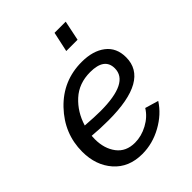

<svg xmlns="http://www.w3.org/2000/svg" viewBox="-211 -840 961 961"><g transform="rotate(-45 269.5 -360.0)"><path d="M425 -730 403 -624H323L346 -730ZM228 -229Q168 -229 113 -234Q112 -226 112 -211Q112 -144 145.5 -100Q179 -56 242 -56Q288 -56 332.5 -80Q377 -104 401 -143L472 -122Q435 -64 368 -27Q301 10 228 10Q133 10 78 -52.5Q23 -115 23 -211Q23 -339 114.5 -435Q206 -531 339 -531Q418 -531 465.5 -494.5Q513 -458 513 -390Q513 -229 228 -229ZM333 -465Q253 -465 200 -416.5Q147 -368 125 -295Q192 -290 231 -290Q434 -290 434 -391Q434 -465 333 -465Z"/></g></svg>

Font: Raleway-v4020 Medium
Style: Italic
Weight: 500
Italic angle: -12°
Designer: Matt McInerney, Pablo Impallari, Rodrigo Fuenzalida
Foundry: Matt McInerney, Pablo Impallari, Rodrigo Fuenzalida
Version: Version 4.020;PS 004.020;hotconv 1.0.88;makeotf.lib2.5.64775